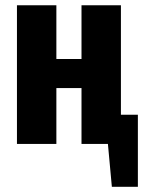

<svg xmlns="http://www.w3.org/2000/svg" viewBox="-20 -551 548 735"><path d="M442.9 -111.8H507.8V164.1H408.2L393.1 0H292V-213.9H195.8V0H44.9V-530.8H195.8V-325.2H292V-530.8H442.9Z"/></svg>

Font: Fira Sans Compressed
Style: Bold
Weight: 700
Width: 1
Designer: Carrois Corporate & Edenspiekermann AG
Foundry: Carrois Corporate GbR & Edenspiekermann AG
Version: Version 4.203;PS 004.203;hotconv 1.0.88;makeotf.lib2.5.64775